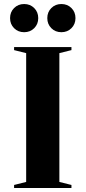

<svg xmlns="http://www.w3.org/2000/svg" viewBox="-20 -934 425 954"><path d="M110 -670 50 -685V-700H335V-685L275 -670V-30L335 -15V0H50V-15L110 -30ZM50 -794Q30 -814 30 -844Q30 -874 50 -894Q70 -914 100 -914Q130 -914 150 -894Q170 -874 170 -844Q170 -814 150 -794Q130 -774 100 -774Q70 -774 50 -794ZM235 -794Q215 -814 215 -844Q215 -874 235 -894Q255 -914 285 -914Q315 -914 335 -894Q355 -874 355 -844Q355 -814 335 -794Q315 -774 285 -774Q255 -774 235 -794Z"/></svg>

Font: Yeseva One
Style: Regular
Weight: 400
Designer: Jovanny Lemonad
Foundry: Jovanny Lemonad
Version: Version 2.000